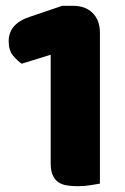

<svg xmlns="http://www.w3.org/2000/svg" viewBox="-20 -635 433 663"><path d="M155 -446 55 -415Q40 -425 25 -443Q10 -461 10 -493Q10 -553 83 -577L195 -615H232Q275 -615 300 -590Q325 -565 325 -522V-1Q314 1 292.5 4.5Q271 8 249 8Q227 8 209.5 5Q192 2 180 -7Q168 -16 161.5 -31.5Q155 -47 155 -72Z"/></svg>

Font: Baloo Da
Style: Regular
Weight: 400
Designer: Noopur Datye and Ek Type
Foundry: Ek Type
Version: Version 1.443;PS 1.000;hotconv 16.6.51;makeotf.lib2.5.65220;